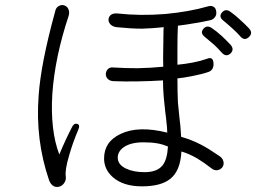

<svg xmlns="http://www.w3.org/2000/svg" viewBox="-20 -763 1040 754"><path d="M196.3 -716.8Q140.6 -514.6 131.8 -388.7Q118.2 -213.9 172.9 -54.7Q178.7 -39.1 190.4 -32.2Q201.2 -26.4 213.9 -30.3Q225.6 -34.2 232.4 -44.9Q240.2 -55.7 238.3 -70.3Q234.4 -95.7 252 -154.3Q265.6 -202.1 287.1 -252.9Q295.9 -273.4 283.2 -276.4Q270.5 -280.3 262.7 -263.7Q250 -239.3 237.3 -211.9Q224.6 -184.6 212.9 -156.2Q176.8 -251 185.5 -393.6Q195.3 -538.1 250 -702.1Q253.9 -716.8 248 -728.5Q243.2 -738.3 231.4 -742.2Q220.7 -745.1 210.9 -739.3Q199.2 -733.4 196.3 -716.8ZM442.4 -710Q426.8 -711.9 416 -705.1Q407.2 -698.2 406.2 -687.5Q405.3 -676.8 413.1 -668Q421.9 -658.2 438.5 -656.2Q495.1 -650.4 538.1 -650.4Q574.2 -651.4 623 -656.2L622.1 -645.5Q621.1 -600.6 621.1 -575.2Q620.1 -530.3 621.1 -501Q572.3 -496.1 520.5 -495.1Q472.7 -495.1 424.8 -498Q412.1 -500 403.3 -491.2Q396.5 -484.4 395.5 -472.7Q395.5 -461.9 402.3 -454.1Q410.2 -445.3 424.8 -444.3Q468.8 -442.4 521.5 -443.4Q574.2 -444.3 620.1 -447.3Q620.1 -416 623 -381.8Q625 -361.3 628.9 -324.2Q632.8 -296.9 633.8 -282.2Q636.7 -260.7 636.7 -242.2Q523.4 -270.5 454.1 -237.3Q388.7 -207 388.7 -140.6Q388.7 -97.7 422.9 -67.4Q463.9 -31.2 537.1 -31.2Q612.3 -31.2 648.4 -60.5Q688.5 -91.8 692.4 -168Q720.7 -160.2 754.9 -140.6Q782.2 -124 809.6 -102.5Q821.3 -92.8 834 -94.7Q845.7 -96.7 853.5 -106.4Q860.4 -117.2 857.4 -128.9Q854.5 -142.6 839.8 -151.4Q798.8 -179.7 770.5 -194.3Q733.4 -213.9 691.4 -225.6Q690.4 -247.1 688.5 -266.6Q687.5 -279.3 684.6 -301.8Q680.7 -335.9 678.7 -360.4Q676.8 -401.4 676.8 -455.1Q698.2 -457 733.4 -463.9Q773.4 -471.7 798.8 -480.5Q820.3 -488.3 818.4 -515.6Q816.4 -542 793 -532.2Q768.6 -523.4 738.3 -517.6Q708 -511.7 676.8 -508.8Q676.8 -550.8 676.8 -577.1Q676.8 -628.9 678.7 -662.1Q710.9 -666 744.1 -671.9Q775.4 -676.8 805.7 -683.6Q818.4 -686.5 825.2 -697.3Q831.1 -706.1 829.1 -717.8Q828.1 -729.5 820.3 -735.4Q810.5 -742.2 797.9 -738.3Q723.6 -716.8 628.9 -708Q530.3 -700.2 442.4 -710ZM639.6 -187.5Q636.7 -136.7 618.2 -113.3Q596.7 -86.9 547.9 -86.9Q504.9 -86.9 475.6 -100.6Q442.4 -116.2 442.4 -143.6Q442.4 -168.9 466.8 -185.5Q494.1 -204.1 543 -204.1Q575.2 -204.1 596.7 -200.2Q616.2 -197.3 639.6 -187.5ZM812.5 -652.3Q793 -666 779.3 -650.4Q764.6 -633.8 784.2 -618.2Q807.6 -598.6 821.3 -586.9Q837.9 -571.3 849.6 -557.6Q867.2 -537.1 884.8 -552.7Q901.4 -568.4 885.7 -586.9Q866.2 -607.4 851.6 -621.1Q830.1 -640.6 812.5 -652.3ZM884.8 -716.8Q866.2 -730.5 851.6 -713.9Q837.9 -697.3 856.4 -682.6Q877.9 -665 893.6 -650.4Q910.2 -635.7 921.9 -622.1Q939.5 -600.6 957 -617.2Q974.6 -632.8 958 -651.4Q942.4 -668 923.8 -684.6Q904.3 -703.1 884.8 -716.8Z"/></svg>

Font: GulimChe
Style: Regular
Weight: 400
Monospace: yes
Version: Version 2.21